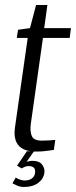

<svg xmlns="http://www.w3.org/2000/svg" viewBox="-20 -608 305 772"><path d="M124.6 1.4Q102.7 1.4 85.6 -3.8Q68.5 -9.1 57 -20.6Q45.4 -32.1 41 -50.8Q36.5 -69.4 40.4 -97.2L91.4 -455.6H47.4L52.5 -488.3L100.6 -495L125 -587.8H170.5L157.8 -495H265.3L260.2 -455.6H152.7L103.6 -107.8Q100.1 -80 107.8 -61.2Q115.5 -42.5 148.8 -42.5Q162.2 -42.5 178.7 -43.6Q195.1 -44.7 202.2 -45.5L196.6 -5.4Q191.6 -4.7 180.6 -3Q169.6 -1.3 155 0.1Q140.4 1.4 124.6 1.4ZM77 143.8Q61.4 143.8 49.5 138.5Q37.5 133.2 30.1 129.2L43.3 105.7Q48.3 110 59.3 113.9Q70.3 117.8 78 117.8Q98.2 117.8 109 108.9Q119.8 99.9 120.8 87.4Q125.3 59.8 94.5 59.8Q87.7 59.8 80.5 62.5Q73.3 65.2 67.1 69.3L48.6 58L88.3 0H116.8L82.4 49.1L77.1 47.3Q84.8 42.6 94.1 40.6Q103.4 38.7 112.1 38.7Q137.7 38.7 149.3 53.8Q160.8 68.9 158.6 86.2Q155.3 111.2 133.5 127.5Q111.8 143.8 77 143.8Z"/></svg>

Font: Alumni Sans SC Thin
Style: Italic
Weight: 100
Italic angle: -8°
Designer: Robert E. Leuschke
Foundry: Robert E. Leuschke
Version: Version 1.016